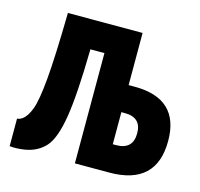

<svg xmlns="http://www.w3.org/2000/svg" viewBox="-86 -646 772 740"><g transform="rotate(15 300.0 -275.5)"><path d="M34 -117Q23 -109 13 -109V1Q39 4 72 -1Q122 -9 153 -42.5Q184 -76 199 -167Q214 -258 217 -440H273V0H410Q598 0 598 -176Q598 -345 419 -345H395V-553H97Q94 -377 86 -288Q78 -199 65 -164.5Q52 -130 34 -117ZM395 -109V-237H409Q475 -237 475 -174Q475 -109 408 -109Z"/></g></svg>

Font: Noto Sans Mono Extra
Style: Regular
Weight: 800
Designer: Monotype Design Team
Foundry: Monotype Imaging Inc.
Version: Version 1.900